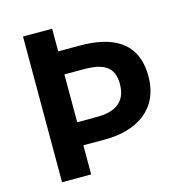

<svg xmlns="http://www.w3.org/2000/svg" viewBox="-109 -841 906 942"><g transform="rotate(-15 344.5 -370.0)"><path d="M91 0H239V-148H350C508 -148 635 -223 635 -393C635 -568 512 -625 350 -625H239V-740H91ZM239 -265V-508H339C439 -508 490 -478 490 -393C490 -308 442 -265 339 -265Z"/></g></svg>

Font: Source Han Sans SC Bold
Style: Regular
Weight: 700
Designer: Ryoko NISHIZUKA (kana & ideographs); Paul D. Hunt (Latin, Greek & Cyrillic); Wenlong ZHANG (bopomofo); Sandoll Communica
Foundry: Adobe Systems Incorporated
Version: Version 1.001;PS 1.001;hotconv 1.0.78;makeotf.lib2.5.61930